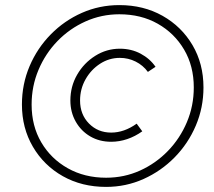

<svg xmlns="http://www.w3.org/2000/svg" viewBox="-20 -724 841 753"><path d="M396 9Q301 9 226.5 -33Q152 -75 109 -148.5Q66 -222 66 -314Q66 -394 96 -464.5Q126 -535 179 -589Q232 -643 301 -673.5Q370 -704 448 -704Q543 -704 617.5 -662Q692 -620 735 -547Q778 -474 778 -381Q778 -302 748 -231.5Q718 -161 665 -107Q612 -53 543 -22Q474 9 396 9ZM396 -27Q467 -27 529 -55Q591 -83 638.5 -132Q686 -181 713 -245Q740 -309 740 -381Q740 -465 702 -529.5Q664 -594 598.5 -631Q533 -668 448 -668Q378 -668 315.5 -640Q253 -612 205.5 -563Q158 -514 131 -450Q104 -386 104 -314Q104 -230 142 -165.5Q180 -101 246 -64Q312 -27 396 -27ZM416 -168Q370 -168 334 -189Q298 -210 277 -247Q256 -284 256 -330Q256 -385 282.5 -431Q309 -477 353.5 -505Q398 -533 450 -533Q495 -533 531.5 -513.5Q568 -494 590 -462L560 -442Q541 -468 512 -482.5Q483 -497 450 -497Q408 -497 372.5 -474Q337 -451 315.5 -413Q294 -375 294 -330Q294 -275 329 -239.5Q364 -204 416 -204Q467 -204 516 -239L538 -209Q510 -189 479 -178.5Q448 -168 416 -168Z"/></svg>

Font: Red Hat Display
Style: Italic
Weight: 300
Italic angle: -12°
Designer: Pentagram, MCKL
Foundry: Pentagram, MCKL
Version: Version 1.023